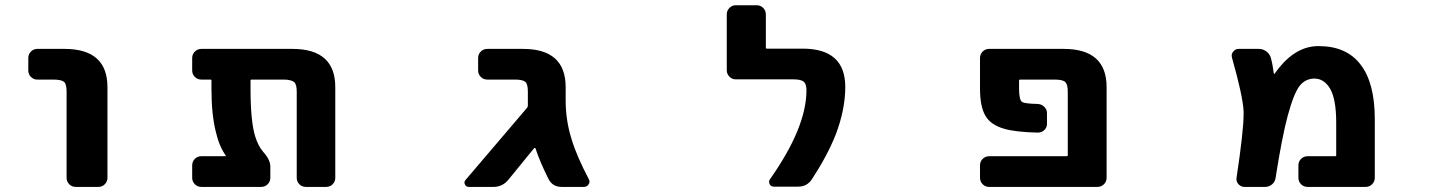

<svg xmlns="http://www.w3.org/2000/svg" viewBox="-20 -737 5540 739"><path d="M271.5 -17.6Q256.8 -17.6 246.6 -27.8Q236.3 -38.1 236.3 -52.7V-384.8Q236.3 -413.1 226.6 -421.9Q215.8 -430.7 185.5 -430.7H123Q109.4 -430.7 99.1 -440.9Q88.9 -451.2 88.9 -465.8V-513.7Q88.9 -528.3 99.1 -538.6Q109.4 -548.8 123 -548.8H228.5Q393.6 -548.8 393.6 -401.4V-52.7Q393.6 -38.1 383.3 -27.8Q373 -17.6 359.4 -17.6Z M1157.2 -17.6Q1142.6 -17.6 1132.3 -27.8Q1122.1 -38.1 1122.1 -52.7V-384.8Q1122.1 -412.1 1112.3 -420.9Q1100.6 -430.7 1071.3 -430.7H948.2Q944.3 -430.7 944.3 -426.8V-393.6Q944.3 -271.5 961.9 -212.9Q973.6 -174.8 993.2 -152.3Q1020.5 -122.1 1020.5 -95.7V-52.7Q1020.5 -38.1 1010.3 -27.8Q1000 -17.6 985.4 -17.6H754.9Q740.2 -17.6 730 -27.8Q719.7 -38.1 719.7 -52.7V-100.6Q719.7 -115.2 730 -125.5Q740.2 -135.7 754.9 -135.7H846.7Q850.6 -135.7 848.6 -138.7Q823.2 -174.8 810.5 -230.5Q793.9 -296.9 793.9 -393.6V-426.8Q793.9 -430.7 790 -430.7H754.9Q740.2 -430.7 730 -440.9Q719.7 -451.2 719.7 -465.8V-513.7Q719.7 -528.3 730 -538.6Q740.2 -548.8 754.9 -548.8H1105.5Q1270.5 -548.8 1270.5 -401.4V-52.7Q1270.5 -38.1 1260.3 -27.8Q1250 -17.6 1235.4 -17.6Z M2141.6 -17.6Q2106.4 -17.6 2090.8 -48.8Q2057.6 -115.2 2041 -166Q2040 -167 2038.6 -167.5Q2037.1 -168 2036.1 -167L1936.5 -44.9Q1914.1 -17.6 1878.9 -17.6H1784.2Q1773.4 -17.6 1769.5 -27.3Q1767.6 -31.2 1767.6 -34.2Q1767.6 -39.1 1771.5 -43.9L2008.8 -322.3Q2011.7 -326.2 2011.7 -330.1V-384.8Q2011.7 -413.1 2002 -421.9Q1991.2 -430.7 1962.9 -430.7H1855.5Q1840.8 -430.7 1830.6 -440.9Q1820.3 -451.2 1820.3 -465.8V-513.7Q1820.3 -528.3 1830.6 -538.6Q1840.8 -548.8 1855.5 -548.8H1993.2Q2157.2 -548.8 2157.2 -401.4V-349.6Q2157.2 -274.4 2179.7 -202.1Q2199.2 -136.7 2246.1 -47.9Q2249 -43 2249 -38.1Q2249 -33.2 2246.1 -28.3Q2239.3 -17.6 2227.5 -17.6Z M2958 -18.6Q2947.3 -18.6 2942.4 -28.3Q2937.5 -38.1 2943.4 -46.9Q3084 -246.1 3084 -389.6Q3084 -414.1 3073.2 -422.9Q3062.5 -431.6 3033.2 -431.6H2811.5Q2797.9 -431.6 2787.6 -441.9Q2777.3 -452.1 2777.3 -466.8V-681.6Q2777.3 -696.3 2787.6 -706.5Q2797.9 -716.8 2811.5 -716.8H2892.6Q2907.2 -716.8 2917.5 -706.5Q2927.7 -696.3 2927.7 -681.6V-553.7Q2927.7 -549.8 2931.6 -549.8H3069.3Q3233.4 -549.8 3233.4 -402.3Q3233.4 -316.4 3197.3 -220.7Q3165 -138.7 3105.5 -47.9Q3086.9 -18.6 3051.8 -18.6Z M3787.1 -17.6Q3772.5 -17.6 3762.2 -27.8Q3752 -38.1 3752 -52.7V-100.6Q3752 -115.2 3762.2 -125.5Q3772.5 -135.7 3787.1 -135.7H4085Q4089.8 -135.7 4089.8 -139.6V-384.8Q4089.8 -412.1 4080.1 -421.4Q4070.3 -430.7 4039.1 -430.7H3907.2Q3902.3 -430.7 3902.3 -426.8V-396.5Q3902.3 -351.6 3914.1 -344.7Q3923.8 -337.9 3974.6 -336.9Q3989.3 -335.9 3999.5 -325.7Q4009.8 -315.4 4009.8 -301.8V-260.7Q4009.8 -246.1 3999.5 -236.3Q3989.3 -226.6 3974.6 -226.6Q3889.6 -228.5 3845.7 -241.2Q3793 -255.9 3772.5 -292Q3752 -327.1 3752 -396.5V-513.7Q3752 -528.3 3762.2 -538.6Q3772.5 -548.8 3787.1 -548.8H4074.2Q4239.3 -548.8 4239.3 -401.4V-52.7Q4239.3 -38.1 4229 -27.8Q4218.8 -17.6 4204.1 -17.6Z M5012.7 -17.6Q4998 -17.6 4987.8 -27.8Q4977.5 -38.1 4977.5 -52.7V-100.6Q4977.5 -115.2 4987.8 -125.5Q4998 -135.7 5012.7 -135.7H5119.1Q5123 -135.7 5123 -139.6V-265.6Q5123 -354.5 5099.6 -395.5Q5076.2 -434.6 5039.1 -434.6Q5006.8 -434.6 4984.4 -409.2Q4960.9 -381.8 4936.5 -292Q4914.1 -209 4889.6 -51.8Q4887.7 -37.1 4876 -27.3Q4864.3 -17.6 4849.6 -17.6H4769.5Q4755.9 -17.6 4746.6 -28.3Q4737.3 -39.1 4739.3 -51.8Q4766.6 -233.4 4766.6 -297.9Q4766.6 -303.7 4766.6 -308.6Q4763.7 -367.2 4721.7 -515.6Q4720.7 -519.5 4720.7 -522.5Q4720.7 -531.2 4726.6 -538.1Q4734.4 -548.8 4747.1 -548.8H4824.2Q4840.8 -548.8 4853.5 -539.6Q4866.2 -530.3 4871.1 -515.6Q4878.9 -487.3 4882.8 -454.1Q4882.8 -453.1 4884.3 -452.6Q4885.7 -452.1 4885.7 -453.1Q4919.9 -502 4958 -528.3Q5002.9 -559.6 5054.7 -559.6Q5163.1 -559.6 5216.8 -488.3Q5271.5 -418 5271.5 -278.3V-52.7Q5271.5 -38.1 5261.2 -27.8Q5251 -17.6 5236.3 -17.6Z"/></svg>

Font: Rounded-L Mgen+ 1m bold
Style: Bold
Weight: 700
Designer: [Source Han Sans]
Ryoko NISHIZUKA  (kana & ideographs); Paul D. Hunt (Latin, Greek & Cyrillic); Wenlong ZHANG  (bopomofo
Version: Version 1.059.20150602